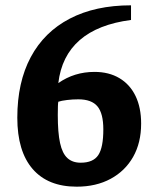

<svg xmlns="http://www.w3.org/2000/svg" viewBox="-20 -686 585 721"><path d="M268 15Q160 15 102.5 -51.5Q45 -118 45 -244Q45 -377 95.5 -471.5Q146 -566 242 -616Q338 -666 472 -666V-611Q348 -595 279.5 -535.5Q211 -476 199 -374Q259 -416 335 -416Q389 -416 428.5 -392.5Q468 -369 489 -325.5Q510 -282 510 -222Q510 -150 480 -97Q450 -44 395.5 -14.5Q341 15 268 15ZM283 -75Q330 -75 349 -103.5Q368 -132 368 -200Q368 -260 346 -286.5Q324 -313 274 -313Q253 -313 232 -310.5Q211 -308 199 -304Q198 -301 197.5 -287.5Q197 -274 197 -254Q197 -188 205.5 -149Q214 -110 233 -92.5Q252 -75 283 -75Z"/></svg>

Font: Faustina VF Beta
Style: Regular
Weight: 400
Designer: Alfonso Garcia
Foundry: Omnibus-Type
Version: Version 1.006